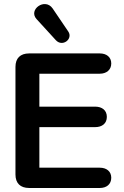

<svg xmlns="http://www.w3.org/2000/svg" viewBox="-20 -936 617 956"><path d="M125 0H477C510 0 534 -18 534 -51C534 -83 510 -101 477 -101H176V-303H454C488 -303 512 -321 512 -354C512 -387 488 -405 454 -405H176V-569H477C510 -569 534 -588 534 -620C534 -652 510 -670 477 -670H125C81 -670 57 -646 57 -603V-67C57 -24 81 0 125 0ZM162 -841 258 -736C291 -700 345 -742 320 -779L242 -894C204 -949 119 -888 162 -841Z"/></svg>

Font: SN Pro SemiBold
Style: Regular
Weight: 600
Designer: Tobias Whetton
Foundry: Supernotes
Version: Version 1.003;Glyphs 3.3 (3324)